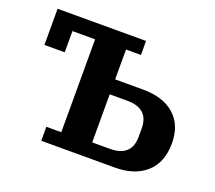

<svg xmlns="http://www.w3.org/2000/svg" viewBox="-95 -647 864 773"><g transform="rotate(20 337.5 -261.0)"><path d="M149 -60H213V-458H116V-367H29V-522H408V-462H344V-334H464Q550 -334 598.5 -291Q647 -248 647 -170Q647 -88 598 -44Q549 0 464 0H149ZM419 -64Q512 -64 512 -149V-185Q512 -270 419 -270H344V-64Z"/></g></svg>

Font: IBM Plex Serif SemiBold
Style: Regular
Weight: 600
Designer: Mike Abbink, Paul van der Laan, Pieter van Rosmalen
Foundry: Bold Monday
Version: Version 2.5